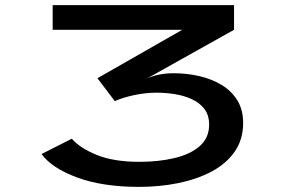

<svg xmlns="http://www.w3.org/2000/svg" viewBox="-20 -720 1140 751"><path d="M524 11Q381 11 281.8 -25.8Q182.5 -62.5 142.5 -117.5L261 -177.5Q292 -141 358.5 -114Q425 -87 525 -87Q601 -87 662.8 -101.8Q724.5 -116.5 761.2 -148.5Q798 -180.5 798 -232.5Q798 -269.5 779.5 -293.8Q761 -318 730.5 -332Q700 -346 664 -351.8Q628 -357.5 592.5 -357.5Q549.5 -357.5 505 -348Q460.5 -338.5 429 -324.5L361 -414L693 -603.5H186V-700H895.5V-603.5L550.5 -410.5Q568.5 -420.5 597 -427Q625.5 -433.5 659.5 -433.5Q711.5 -433.5 760 -422.2Q808.5 -411 847.2 -387.5Q886 -364 908.5 -327.2Q931 -290.5 931 -239Q931 -174.5 898.2 -127.2Q865.5 -80 808.5 -49.5Q751.5 -19 678.2 -4Q605 11 524 11Z"/></svg>

Font: Trispace Expanded Medium
Style: Regular
Weight: 500
Width: 7
Designer: Tyler Finck
Foundry: Etcetera Type Company
Version: Version 1.210; ttfautohint (v1.8.3)